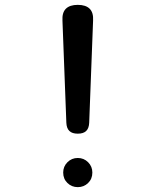

<svg xmlns="http://www.w3.org/2000/svg" viewBox="-20 -760 640 790"><path d="M253 -255 237 -675Q235 -708 251 -724Q267 -740 300 -740Q333 -740 349 -724Q365 -708 363 -675L347 -255Q346 -232 334.5 -221Q323 -210 300 -210Q277 -210 265.5 -221Q254 -232 253 -255ZM240 -50Q240 -75 257.5 -92.5Q275 -110 300 -110Q325 -110 342.5 -92.5Q360 -75 360 -50Q360 -24 342.5 -7Q325 10 300 10Q275 10 257.5 -7Q240 -24 240 -50Z"/></svg>

Font: Maple Mono NL
Style: Regular
Weight: 400
Monospace: yes
Designer: subframe7536
Version: Version 7.000